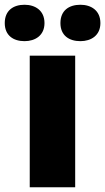

<svg xmlns="http://www.w3.org/2000/svg" viewBox="-58 -787 442 807"><path d="M-38 -690C-38 -638 -2 -614 45 -614C90 -614 129 -638 129 -690C129 -743 90 -767 45 -767C-2 -767 -38 -743 -38 -690ZM196 -690C196 -638 232 -614 280 -614C325 -614 364 -638 364 -690C364 -743 325 -767 280 -767C232 -767 196 -743 196 -690ZM258 0V-553H67V0Z"/></svg>

Font: Noto Sans Sinhala Black
Style: Regular
Weight: 900
Designer: Jelle Bosma - Monotype Design Team
Foundry: Monotype Imaging Inc.
Version: Version 2.006